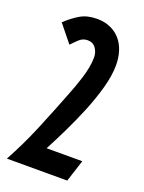

<svg xmlns="http://www.w3.org/2000/svg" viewBox="-139 -797 649 864"><g transform="rotate(20 185.0 -365.0)"><path d="M6 0Q54 -88 92 -179Q130 -270 166 -363Q175 -385 184 -410Q193 -435 201 -460.5Q209 -486 214 -512Q219 -538 219 -562Q219 -586 205.5 -605.5Q192 -625 166 -625Q143 -625 126 -609Q109 -593 95 -578L28 -661Q60 -691 93 -710.5Q126 -730 173 -730Q210 -730 238.5 -717Q267 -704 286 -681.5Q305 -659 314.5 -628.5Q324 -598 324 -563Q324 -513 307 -452Q290 -391 264.5 -329Q239 -267 210.5 -208.5Q182 -150 158 -105H329L295 0Z"/></g></svg>

Font: Osterbar
Style: Regular
Weight: 500
Width: 3
Designer: Peter Wiegel, Basierend auf Erbar schmal-halbfette Grotesk v. Jacob Erbar
Foundry: Peter Wiegel
Version: Version 1.0